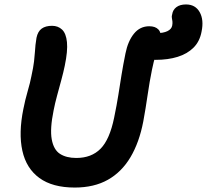

<svg xmlns="http://www.w3.org/2000/svg" viewBox="-20 -830 930 863"><path d="M680 -561Q642 -561 628.5 -581.5Q615 -602 621 -630Q625 -657 641 -669Q657 -681 683 -681Q714 -681 732.5 -690Q751 -699 754 -715Q756 -726 755 -734Q754 -742 752.5 -749.5Q751 -757 754 -766Q757 -786 773 -798Q789 -810 816 -810Q858 -810 877.5 -775.5Q897 -741 886 -688Q878 -644 850 -616Q822 -588 778.5 -574.5Q735 -561 680 -561ZM316 13Q216 13 157 -30Q98 -73 80.5 -152.5Q63 -232 85 -340Q93 -381 104.5 -420.5Q116 -460 121 -487Q130 -528 133 -554Q136 -580 137 -597Q138 -614 139.5 -628Q141 -642 144 -660Q150 -689 167.5 -701.5Q185 -714 214 -714Q241 -714 259 -697Q277 -680 281 -640.5Q285 -601 271 -534Q265 -505 255.5 -470Q246 -435 236.5 -400Q227 -365 221 -334Q204 -251 212.5 -204Q221 -157 249.5 -138.5Q278 -120 323 -120Q391 -120 432 -161.5Q473 -203 493 -301Q505 -359 512 -403.5Q519 -448 526 -492Q533 -536 544 -590Q555 -645 582 -678.5Q609 -712 651 -712Q678 -712 692 -697.5Q706 -683 701 -654Q697 -638 691.5 -620.5Q686 -603 678.5 -579Q671 -555 663 -516Q652 -462 643.5 -403Q635 -344 624 -284Q606 -190 566.5 -123.5Q527 -57 465 -22Q403 13 316 13Z"/></svg>

Font: Shantell Sans SemiBold
Style: Italic
Weight: 600
Italic angle: -11°
Designer: Stephen Nixon, Anya Danilova, Shantell Martin
Foundry: Arrow Type
Version: Version 1.011;[c5ecc13dd]